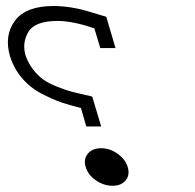

<svg xmlns="http://www.w3.org/2000/svg" viewBox="-20 -592 640 629"><path d="M358.4 -434.6H308.6L289.1 -499Q218.8 -523.4 168.9 -523.4Q94.7 -523.4 73.2 -487.8Q51.8 -452.1 63.5 -411.1Q72.3 -384.8 88.9 -363.8Q105.5 -342.8 123 -330.6Q140.6 -318.4 169.4 -307.1Q198.2 -295.9 215.3 -291.5Q232.4 -287.1 261.7 -280.3Q270.5 -279.3 282.2 -275.4L311.5 -177.7H262.7L245.1 -238.3Q209 -247.1 181.6 -256.3Q154.3 -265.6 117.2 -284.7Q80.1 -303.7 52.7 -335.4Q25.4 -367.2 12.7 -408.2Q-6.8 -475.6 28.8 -523.9Q64.5 -572.3 155.3 -572.3Q182.6 -572.3 210.9 -567.9Q239.3 -563.5 259.3 -557.6Q279.3 -551.8 328.1 -537.1ZM311.5 -106.4Q339.8 -106.4 365.2 -88.4Q390.6 -70.3 398.4 -44.9Q406.2 -18.6 391.6 -1Q377 16.6 348.6 16.6Q320.3 16.6 294.4 -1Q268.6 -18.6 260.7 -44.9Q252.9 -70.3 267.6 -88.4Q282.2 -106.4 311.5 -106.4Z"/></svg>

Font: Thabit-Oblique
Style: Oblique
Weight: 500
Designer: Regenerated by Nadim Shaikli
Foundry: MAK Alagha
Version: 0.01